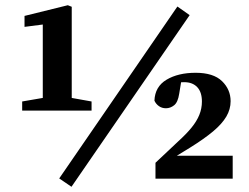

<svg xmlns="http://www.w3.org/2000/svg" viewBox="-20 -685 954 736"><path d="M65 -261V-296L152 -311H247L331 -296V-261ZM144 -261V-591L74 -582V-624L240 -665L255 -659V-261ZM254 31 207 -1 660 -660 707 -627ZM576 0V-61L662 -142Q694 -171 714 -195.5Q734 -220 744 -244.5Q754 -269 754 -296Q754 -332 736 -351Q718 -370 686 -370Q671 -370 656.5 -368Q642 -366 626 -359L677 -387L667 -326Q662 -293 647.5 -281.5Q633 -270 616 -270Q601 -270 589.5 -278Q578 -286 572 -299Q574 -353 618.5 -379.5Q663 -406 730 -406Q798 -406 831 -374Q864 -342 864 -297Q864 -266 847.5 -238Q831 -210 797 -181.5Q763 -153 710 -120L627 -69L649 -104V-88H872V0Z"/></svg>

Font: Source Serif 4 18pt
Style: Bold
Weight: 700
Designer: Frank Grießhammer
Foundry: Adobe Systems Incorporated
Version: Version 4.004;hotconv 1.0.116;makeotfexe 2.5.65601